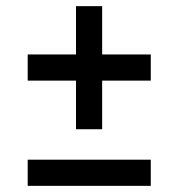

<svg xmlns="http://www.w3.org/2000/svg" viewBox="-20 -604 580 624"><path d="M227 -184V-342H70V-427H227V-584H312V-427H470V-342H312V-184ZM70 0V-85H470V0Z"/></svg>

Font: Saira Medium
Style: Regular
Weight: 500
Designer: Hector Gatti with collaboration of the Omnibus-Type team
Foundry: Omnibus-Type
Version: Version 1.100; ttfautohint (v1.8.3)